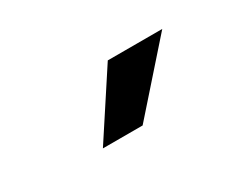

<svg xmlns="http://www.w3.org/2000/svg" viewBox="-37 -857 508 406"><g transform="rotate(-30 216.5 -654.0)"><path d="M130 -576 232 -732H365L227 -576Z"/></g></svg>

Font: Overpass SemiBold
Style: Regular
Weight: 600
Designer: Delve Withrington, Dave Bailey, Thomas Jockin
Foundry: Delve Fonts LLC
Version: Version 4.000